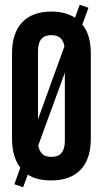

<svg xmlns="http://www.w3.org/2000/svg" viewBox="-20 -757 436 814"><path d="M31 -168C31 -117 43 -77 66 -46L41 24L78 37L98 -17C123 0 157 8 198 8C306 8 365 -55 365 -168V-532C365 -583 353 -624 329 -653L355 -724L318 -737L298 -682C271 -699 238 -708 198 -708C90 -708 31 -645 31 -532ZM141 -539C141 -590 163 -608 198 -608C227 -608 248 -595 253 -560L141 -251ZM198 -92C167 -92 149 -105 142 -140L255 -449V-161C255 -110 233 -92 198 -92Z"/></svg>

Font: Bebas Neue
Style: Bold
Weight: 700
Designer: Ryoichi Tsunekawa
Foundry: Ryoichi Tsunekawa
Version: Version 1.300